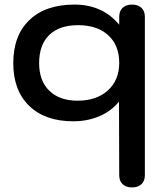

<svg xmlns="http://www.w3.org/2000/svg" viewBox="-20 -520 706 839"><path d="M501 246 500 -76Q466 -34 414 -12Q362 10 300 10Q177 10 107.5 -57.5Q38 -125 38 -244Q38 -365 108.5 -432.5Q179 -500 305 -500Q428 -500 501 -412V-447Q501 -472 516 -486Q531 -500 557 -500Q583 -500 598 -486Q613 -472 613 -447V246Q613 271 598 285Q583 299 557 299Q531 299 516 285Q501 271 501 246ZM501 -245Q501 -322 453 -366Q405 -410 321 -410Q239 -410 195 -367Q151 -324 151 -244Q151 -167 195.5 -123.5Q240 -80 319 -80Q402 -80 451.5 -125Q501 -170 501 -245Z"/></svg>

Font: Kodchasan SemiBold
Style: Regular
Weight: 600
Version: Version 1.000; ttfautohint (v1.6)